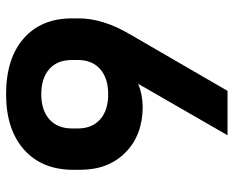

<svg xmlns="http://www.w3.org/2000/svg" viewBox="-86 -654 741 608"><g transform="rotate(-90 284.0 -350.5)"><path d="M322.3 -283.2Q291 -269.5 250 -268.6Q160.2 -268.6 105 -322.8Q49.8 -377 49.8 -466.8V-488.3Q49.8 -587.9 113.8 -644.5Q177.7 -701.2 289.1 -701.2Q402.3 -701.2 465.8 -645.5Q529.3 -589.8 529.3 -492.2V-470.7Q529.3 -393.6 477.5 -306.6L299.8 0H159.2ZM397.5 -473.6V-493.2Q397.5 -539.1 368.7 -564.5Q339.8 -589.8 289.1 -589.8Q238.3 -589.8 209.5 -564Q180.7 -538.1 180.7 -492.2V-474.6Q180.7 -428.7 209.5 -403.3Q238.3 -377.9 289.1 -377.9Q339.8 -377.9 368.7 -403.3Q397.5 -428.7 397.5 -473.6Z"/></g></svg>

Font: Dinish Expanded
Style: Bold
Weight: 700
Width: 7
Designer: Charles Nix
Foundry: Playbeing
Version: Version 2.005; ttfautohint (v1.8.3)